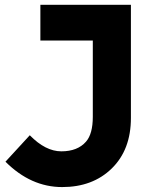

<svg xmlns="http://www.w3.org/2000/svg" viewBox="-20 -757 640 787"><path d="M234.9 9.8Q106.4 9.8 2.4 -94.2L102.1 -202.6Q166.5 -136.7 231.4 -136.7Q297.9 -136.7 332.5 -176.3Q360.4 -208 360.4 -278.3Q360.4 -278.3 360.4 -590.8H145.5V-737.3H516.6V-273.4Q516.6 -143.1 438 -66.4Q359.9 9.8 234.9 9.8Z"/></svg>

Font: New Shape
Style: Bold
Weight: 700
Designer: Wojciech Kalinowski "wmk69" (wmk69@o2.pl)
Foundry: Wojciech Kalinowski "wmk69" (wmk69@o2.pl)
Version: Version 2.1.1; 2021-05-14